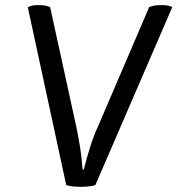

<svg xmlns="http://www.w3.org/2000/svg" viewBox="-20 -718 689 746"><path d="M300.8 -59.6Q297.9 -103.5 291 -147.5Q283.2 -192.4 276.4 -225.6Q242.2 -380.9 174.8 -690.4Q168 -693.4 156.2 -696.3Q145.5 -698.2 129.9 -698.2Q115.2 -698.2 104.5 -696.3Q94.7 -693.4 87.9 -690.4Q137.7 -460 237.3 1Q245.1 3.9 259.8 5.9Q274.4 7.8 293 7.8Q312.5 7.8 328.1 5.9Q343.8 3.9 350.6 1Q450.2 -229.5 649.4 -690.4Q643.6 -693.4 632.8 -696.3Q622.1 -698.2 607.4 -698.2Q590.8 -698.2 579.1 -696.3Q567.4 -693.4 559.6 -690.4Q493.2 -534.2 359.4 -223.6Q343.8 -190.4 330.1 -146.5Q316.4 -102.5 305.7 -59.6Q304.7 -59.6 300.8 -59.6Z"/></svg>

Font: cl
Style: Italic
Weight: 400
Designer: Mitja Miklavcic
Version: Version 7.504; 2011; Build 1022